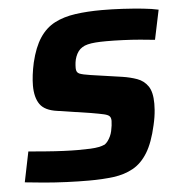

<svg xmlns="http://www.w3.org/2000/svg" viewBox="-51 -744 743 801"><g transform="rotate(-5 320.5 -344.0)"><path d="M289 8Q246 8 197.5 6Q149 4 103 0Q57 -4 22 -8L48 -135Q84 -132 122 -129Q160 -126 194.5 -124.5Q229 -123 254 -123Q285 -123 306.5 -124Q328 -125 342.5 -128Q357 -131 368 -136Q375 -141 381 -149Q387 -157 392 -167.5Q397 -178 399.5 -189.5Q402 -201 403.5 -212.5Q405 -224 405 -232Q405 -245 399 -251.5Q393 -258 375.5 -262Q358 -266 323 -272L184 -293Q131 -300 111 -328.5Q91 -357 91 -407Q91 -427 94 -451.5Q97 -476 103 -503Q118 -566 143.5 -604.5Q169 -643 206.5 -662.5Q244 -682 294 -689Q344 -696 405 -696Q447 -696 492 -693.5Q537 -691 576 -687Q615 -683 641 -677L615 -553Q588 -556 553.5 -559Q519 -562 482 -563.5Q445 -565 413 -565Q386 -565 367 -563.5Q348 -562 334 -558.5Q320 -555 311 -549Q301 -543 294 -533.5Q287 -524 282.5 -512Q278 -500 276.5 -488Q275 -476 275 -464Q275 -446 288 -440.5Q301 -435 335 -430L466 -411Q499 -406 527 -396Q555 -386 572 -361.5Q589 -337 589 -288Q589 -276 588 -262Q587 -248 584.5 -232Q582 -216 578 -199Q562 -127 536.5 -85.5Q511 -44 475 -24Q439 -4 393 2Q347 8 289 8Z"/></g></svg>

Font: Saira Thin
Style: Bold Italic
Weight: 700
Italic angle: -12°
Version: Version 1.101